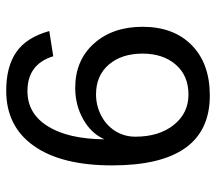

<svg xmlns="http://www.w3.org/2000/svg" viewBox="-60 -650 719 640"><g transform="rotate(90 300.0 -329.5)"><path d="M530.8 -343.3Q530.8 -174.3 465.8 -82.3Q400.9 9.8 281.7 9.8Q201.2 9.8 152.6 -24.2Q104 -58.1 83 -133.8L167 -147Q193.4 -61 283.2 -61Q358.4 -61 400.6 -129.2Q442.9 -197.3 443.8 -317.4Q424.3 -273.4 377 -246.8Q329.6 -220.2 272.9 -220.2Q180.7 -220.2 124.8 -282.5Q68.8 -344.7 68.8 -444.8Q68.8 -548.3 130.1 -608.6Q191.4 -668.9 297.9 -668.9Q530.8 -668.9 530.8 -343.3ZM435.1 -420.9Q435.1 -499.5 396 -548.6Q356.9 -597.7 294.9 -597.7Q231.4 -597.7 194.8 -555.2Q158.2 -512.7 158.2 -444.8Q158.2 -375 194.8 -332.3Q231.4 -289.6 293.9 -289.6Q331.1 -289.6 364 -306.4Q397 -323.2 416 -353.3Q435.1 -383.3 435.1 -420.9Z"/></g></svg>

Font: Cousine
Style: Regular
Weight: 400
Monospace: yes
Designer: Steve Matteson
Foundry: Ascender Corporation
Version: Version 1.20